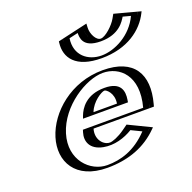

<svg xmlns="http://www.w3.org/2000/svg" viewBox="-142 -958 1118 1116"><g transform="rotate(-20 416.5 -400.0)"><path d="M345.4 -317C362.8 -364 411.8 -413 472.8 -413C524.8 -413 548.9 -371 540.4 -317ZM532.4 -173C384.8 -60 286.6 -141 312.9 -227H685.9C744.3 -418 658.9 -528 502.9 -528C347.9 -528 183.6 -406 137.8 -256C92.2 -107 181.9 15 336.9 15C450.9 15 556.2 -22 643.9 -119ZM693.2 -807C693.2 -807 650.7 -704 556.7 -704C462.7 -704 483.2 -807 483.2 -807L347.7 -776C327 -669 394.4 -595 523.4 -595C652.4 -595 765 -669 809.7 -776ZM324.8 -302 330.7 -318C350.3 -370.8 406.8 -428 477.4 -428C538.7 -428 565.2 -378.2 555.9 -319.2L553.2 -302ZM530.3 -155.3C424.2 -79 338 -94.7 306.1 -146.8C292.6 -168.9 288.8 -197.3 297.9 -227L302.5 -242H675.2C722.1 -415.4 642.6 -513 498.3 -513C351.2 -513 195.9 -397.2 152.8 -256C109.9 -115.8 194.3 0 341.5 0C446.2 0 539 -30.9 619.6 -112.1ZM699.3 -788.7 789.5 -764.7C744.4 -672.7 645.5 -610 528 -610C409.9 -610 350 -673.8 361.1 -764.7L465.9 -788.7C464.2 -758 470 -689 552.1 -689C635 -689 683.1 -759.6 699.3 -788.7ZM324.8 -302H553.2L555.9 -319.2C565.2 -378.2 538.7 -428 477.4 -428C406.8 -428 350.3 -370.8 330.7 -318ZM530.3 -155.3 619.6 -112.1C539 -30.9 446.2 0 341.5 0C194.3 0 109.9 -115.8 152.8 -256C195.9 -397.2 351.2 -513 498.3 -513C642.6 -513 722.1 -415.4 675.2 -242H302.5L297.9 -227C288.8 -197.3 292.6 -168.9 306.1 -146.8C338 -94.7 424.2 -79 530.3 -155.3ZM699.3 -788.7C683.1 -759.6 635 -689 552.1 -689C470 -689 464.2 -758 465.9 -788.7L361.1 -764.7C350 -673.8 409.9 -610 528 -610C645.5 -610 744.4 -672.7 789.5 -764.7ZM345.4 -317H540.4C548.9 -371 524.7 -413 472.8 -413C411.8 -413 362.8 -364 345.4 -317ZM523.5 -166.4 532.6 -172.9 644.4 -118.8 629.3 -103.6C543.8 -17.5 444.5 15 336.9 15C181.9 15 92.2 -107 137.8 -256C183.6 -406 347.9 -528 502.9 -528C655.1 -528 739.2 -423.1 690.4 -242.5L686.2 -227H312.9C305.1 -201.6 308.2 -176.6 320.3 -156.9C348.3 -111.2 424.4 -95 523.5 -166.4ZM685.9 -792.3 694 -806.8 810.2 -775.9 803.4 -762C754.4 -661.9 646.4 -595 523.4 -595C399.7 -595 333.5 -663 345.5 -762L347.2 -775.9L482.4 -806.8L481.6 -792.3C480 -763.2 485.3 -704 556.7 -704C628.6 -704 670.5 -764.6 685.9 -792.3ZM299.9 -302H578.1L580.6 -317.8C588.4 -367.1 580.9 -428 477.4 -428C363.7 -428 321.1 -359.6 305.5 -317.4ZM535.9 -145.4 599 -114.8C513.3 -24.3 422.9 0 341.5 0C237.1 0 131.3 -104 177.8 -256C224.6 -409.1 394 -513 498.3 -513C600.7 -513 700.4 -427 650.2 -242H277.5L272.9 -227C257.6 -176.9 274.8 -121.8 354.7 -106.1C418.8 -93.6 485.6 -114.3 535.9 -145.4ZM719.3 -780.7 766.3 -768.2C718.2 -664 609.8 -610 528 -610C445.9 -610 370.9 -664.6 386.4 -768.2L441.1 -780.7C441.4 -755.7 437.6 -689 552.1 -689C667.1 -689 704.2 -756.5 719.3 -780.7ZM515.5 -317H370.4C391.8 -374.6 454.5 -413 472.8 -413C483.1 -413 525.6 -381.1 515.5 -317ZM494.9 -161C453 -130.8 417.7 -120 404 -118.3C394.9 -117.1 364.8 -120.1 345.5 -151.7C333.1 -171.8 329.3 -198.9 337.9 -227H711.2L715.3 -242.2C761.2 -411.9 696.7 -528 502.9 -528C305.1 -528 155 -394.2 112.8 -256C70.8 -118.9 139.1 15 336.9 15C469.7 15 575.2 -25.8 657.1 -108.3L664.8 -116.1L526 -183.3ZM659.9 -790.1C640.1 -754.4 586 -704 556.7 -704C527.9 -704 504.1 -752.9 506.2 -790.1L507.5 -814.9L321.9 -772.4L320.9 -763.7C310 -674.3 362.4 -595 523.4 -595C683.6 -595 784.8 -673.2 829.1 -763.7L833.4 -772.4L673.8 -814.9Z"/></g></svg>

Font: Hussar Outliner
Style: Obl
Weight: 700
Foundry: Cannot Into Space Fonts
Version: Version 0.92